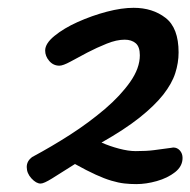

<svg xmlns="http://www.w3.org/2000/svg" viewBox="-20 -462 490 494"><path d="M330.6 11.7Q314.9 11.7 299.8 10Q284.7 8.3 266.6 2.9Q248.5 -2.4 226.1 -12.7Q203.6 -22.9 172.9 -40Q135.3 -16.1 114 -2.9Q92.8 10.3 84.5 10.3Q73.2 10.3 61 -2.9Q48.8 -16.1 48.8 -32.2Q48.8 -47.9 63 -58.1Q113.8 -85.4 160.9 -115.7Q208 -146 250 -181.6Q290 -215.8 314.9 -251.2Q339.8 -286.6 339.8 -319.8Q339.8 -341.8 329.1 -350.8Q318.4 -359.9 300.8 -359.9Q279.8 -359.9 254.4 -349.6Q229 -339.4 204.6 -326.7Q180.7 -314 161.4 -303.5Q142.1 -293 132.8 -293Q117.2 -293 106.7 -305.2Q96.2 -317.4 96.2 -332Q96.2 -350.1 120.1 -369.6Q144 -389.2 179.7 -405.3Q216.8 -421.9 254.9 -431.9Q293 -441.9 323.7 -441.9Q372.6 -441.9 406 -416Q439.5 -390.1 439.5 -327.1Q439.5 -300.3 430.9 -273.7Q422.4 -247.1 399.9 -218.3Q377.4 -189.9 339.1 -159.4Q300.8 -128.9 241.2 -95.2Q262.2 -85.9 286.1 -79.6Q310.1 -73.2 329.1 -73.2Q357.4 -73.2 376.2 -75.7Q395 -78.1 419.4 -81.5Q424.3 -82.5 425.8 -82.5Q436 -82.5 442.9 -74.7Q449.7 -66.9 449.7 -55.7Q449.7 -34.2 430.4 -19Q411.1 -3.9 383.5 3.9Q356 11.7 330.6 11.7Z"/></svg>

Font: Damion
Style: Regular
Weight: 400
Designer: Vernon Adams
Foundry: Vernon Adams
Version: Version 1.100; ttfautohint (v1.8.4.7-5d5b)